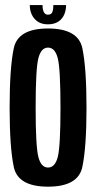

<svg xmlns="http://www.w3.org/2000/svg" viewBox="-20 -714 374 738"><path d="M164.5 3.5Q280.5 3.5 296.5 -72.2Q312.5 -148 312.5 -300Q312.5 -453 296.5 -528.8Q280.5 -604.5 164.5 -604.5Q49 -604.5 33 -528.8Q17 -453 17 -300Q17 -148 33 -72.2Q49 3.5 164.5 3.5ZM164.5 -70Q138 -70 127.5 -110.5Q117 -151 117 -300Q117 -449.5 127.5 -490.2Q138 -531 164.5 -531Q191.5 -531 202 -490.2Q212.5 -449.5 212.5 -300Q212.5 -151 202 -110.5Q191.5 -70 164.5 -70ZM164 -620.5Q188 -620.5 203.5 -630.5Q219 -640.5 226.5 -657.2Q234 -674 234 -694.5H185Q185 -682 183.2 -673.8Q181.5 -665.5 176.8 -661.5Q172 -657.5 164 -657.5Q157.5 -657.5 153 -661.5Q148.5 -665.5 146 -673.5Q143.5 -681.5 143.5 -694.5H94.5Q94.5 -674 102.5 -657.2Q110.5 -640.5 125.8 -630.5Q141 -620.5 164 -620.5Z"/></svg>

Font: Anybody ExtraCondensed Medium
Style: Regular
Weight: 500
Width: 2
Version: Version 1.113;gftools[0.9.25]